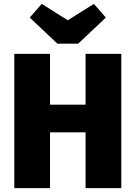

<svg xmlns="http://www.w3.org/2000/svg" viewBox="-20 -974 701 994"><path d="M608 0H423V-289H239V0H54V-695H239V-432H423V-695H608ZM385 -748H277L134 -883L196 -954L331 -869L466 -954L528 -883Z"/></svg>

Font: Trujillo ExtraBold
Style: Regular
Weight: 800
Designer: Fira Sans original fonts by bBox Type GmbH, Carrois Corporate GbR, & Edenspiekermann AG / Changes by Cristiano Sobral
Foundry: Fira Sans original fonts by bBox Type GmbH, Carrois Corporate GbR, & Edenspiekermann AG / Changes by Cristiano Sobral
Version: Version 4.301;July 28, 2020;FontCreator 13.0.0.2655 64-bit